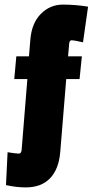

<svg xmlns="http://www.w3.org/2000/svg" viewBox="-20 -668 409 835"><path d="M92 147Q51 147 6 137L13 -6Q49 0 62 0Q72 0 74 -15L99 -324H42L51 -423H106L112 -496Q118 -568 158 -608Q198 -648 253.5 -648Q309 -648 363 -639L341 -484Q301 -493 292 -493Q283 -493 281 -480L276 -423H336L326 -324H268L242 -7Q236 67 198 107Q160 147 92 147Z"/></svg>

Font: Passion One
Style: Regular
Weight: 400
Designer: Alejandro Lo Celso
Foundry: Fontstage
Version: Version 1.002